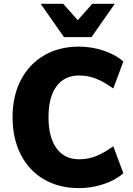

<svg xmlns="http://www.w3.org/2000/svg" viewBox="-20 -975 700 1007"><path d="M234.4 -360.4Q234.4 -254.9 276.4 -197.3Q318.4 -139.6 394.5 -139.6Q442.4 -139.6 484.9 -156.7Q527.3 -173.8 574.2 -208L627 -66.4Q587.9 -31.2 524.9 -9.8Q461.9 11.7 394.5 11.7Q290 11.7 210.9 -34.2Q131.8 -80.1 88.9 -164.6Q45.9 -249 45.9 -360.4Q45.9 -471.7 89.4 -555.2Q132.8 -638.7 211.4 -684.6Q290 -730.5 394.5 -730.5Q461.9 -730.5 524.9 -709Q587.9 -687.5 627 -652.3L574.2 -510.7Q527.3 -544.9 484.9 -562Q442.4 -579.1 394.5 -579.1Q318.4 -579.1 276.4 -522.5Q234.4 -465.8 234.4 -360.4ZM193.4 -955.1H311.5L387.7 -869.1L463.9 -955.1H582L460 -780.3H315.4Z"/></svg>

Font: Min Sans Black
Style: Regular
Weight: 900
Designer: Jinseong-Kim, NotoSansCJK, Nunito
Foundry: Jinseong-Kim
Version: Version 1.000